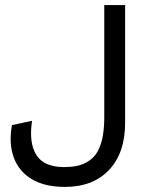

<svg xmlns="http://www.w3.org/2000/svg" viewBox="-20 -724 587 755"><path d="M472 -704V-241Q472 -123 409 -56Q346 11 235 11Q156 11 105 -19.5Q54 -50 34 -105Q14 -160 27 -232L106 -249Q93 -162 123 -114.5Q153 -67 232 -67Q285 -67 316.5 -83.5Q348 -100 363.5 -128Q379 -156 384.5 -190.5Q390 -225 390 -260V-704Z"/></svg>

Font: Prodigy Sans
Style: Regular
Weight: 400
Designer: Wei Huang
Foundry: Wei Huang
Version: Version 1.003; ttfautohint (v1.8.3)